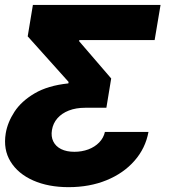

<svg xmlns="http://www.w3.org/2000/svg" viewBox="-33 -566 688 777"><path d="M567.9 -32.2Q555.7 34.2 511.2 84.7Q466.8 135.3 398.2 163.3Q329.6 191.4 244.6 191.4Q162.6 191.4 101.3 164.3Q40 137.2 9.8 88.1Q-20.5 39.1 -9.8 -26.4Q-2.4 -70.8 25.6 -113.8Q53.7 -156.7 107.2 -188.2Q160.6 -219.7 243.7 -228.5L244.6 -234.4L79.1 -418.9L100.1 -545.9H616.7L592.8 -403.8H288.1L287.1 -399.4L417 -248.5L397.5 -129.9H312Q274.4 -129.9 245.6 -118.7Q216.8 -107.4 199.2 -87.2Q181.6 -66.9 177.2 -39.6Q172.9 -13.7 182.6 6.3Q192.4 26.4 214.4 37.4Q236.3 48.3 268.1 48.3Q298.3 48.3 324.5 38.6Q350.6 28.8 368.4 10.5Q386.2 -7.8 391.6 -32.2Z"/></svg>

Font: Inter Tight ExtraBold
Style: Italic
Weight: 800
Italic angle: -9.39999°
Designer: Rasmus Andersson
Foundry: rsms
Version: Version 3.004